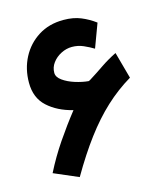

<svg xmlns="http://www.w3.org/2000/svg" viewBox="-104 -738 715 840"><g transform="rotate(-15 253.5 -318.5)"><path d="M202.6 -267.6Q133.3 -284.7 89.4 -324.7Q45.4 -364.7 45.4 -433.6Q45.4 -496.1 72.3 -547.4Q99.1 -598.6 147.7 -629.4Q196.3 -660.2 261.7 -660.2Q306.6 -660.2 340.3 -646.2Q374 -632.3 403.3 -610.4L363.3 -502.9Q343.3 -515.1 318.8 -525.9Q294.4 -536.6 267.1 -536.6Q241.7 -536.6 217.8 -524.4Q193.8 -512.2 178.7 -491.9Q163.6 -471.7 163.6 -446.8Q163.6 -427.2 185.8 -411.4Q208 -395.5 239.7 -385.5Q271.5 -375.5 299.8 -373Q300.8 -373 304.2 -374.8Q307.6 -376.5 308.1 -377Q343.8 -399.4 374.8 -420.7Q405.8 -441.9 444.8 -461.4L478 -340.8Q415 -303.2 361.1 -253.2Q307.1 -203.1 256.6 -135.7Q206.1 -68.4 153.3 22.5L43 -24.9Q75.7 -89.8 116.9 -150.6Q158.2 -211.4 202.6 -267.6Z"/></g></svg>

Font: Vazirmatn RD UI FD
Style: Bold
Weight: 700
Designer: Saber Rastikerdar
Foundry: Saber Rastikerdar
Version: Version 33.003